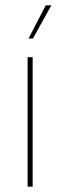

<svg xmlns="http://www.w3.org/2000/svg" viewBox="-20 -700 226 720"><path d="M83.5 0V-485.5H102.5V0ZM151.5 -680H172.5L103.5 -555.5H87Z"/></svg>

Font: Anek Latin Thin
Style: Regular
Weight: 250
Designer: Yesha Goshar
Foundry: Ek Type
Version: Version 1.003